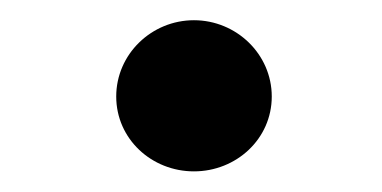

<svg xmlns="http://www.w3.org/2000/svg" viewBox="-20 -158 374 188"><path d="M93.8 -63.5C93.8 -22 128.4 9.8 169.9 9.8C211.4 9.8 246.1 -22 246.1 -63.5C246.1 -105 211.4 -138.2 169.9 -138.2C128.4 -138.2 93.8 -105 93.8 -63.5Z"/></svg>

Font: Arbutus Slab
Style: Regular
Weight: 400
Designer: Karolina Lach
Foundry: Karolina Lach
Version: Version 1.001